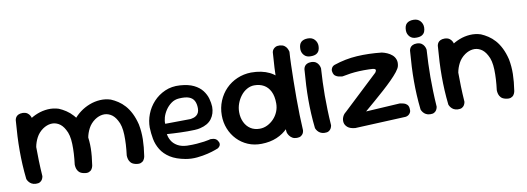

<svg xmlns="http://www.w3.org/2000/svg" viewBox="-55 -989 3640 1327"><g transform="rotate(-10 1765.0 -325.0)"><path d="M447 -17Q427 -22 417 -33Q407 -44 403.5 -56Q400 -68 399.5 -76.5Q399 -85 399 -85Q409 -163 407 -228.5Q405 -294 383 -331Q365 -365 339 -379.5Q313 -394 284.5 -391Q256 -388 228 -369Q197 -347 180.5 -315.5Q164 -284 158 -250.5Q152 -217 151 -186Q151 -156 151 -133.5Q151 -111 152 -94Q153 -77 153 -64Q153 -64 153 -59Q153 -54 150 -47Q147 -40 139 -34Q131 -28 115 -27Q101 -26 90 -33Q79 -40 72.5 -47.5Q66 -55 66 -55Q56 -72 55 -88Q54 -104 55 -125Q56 -146 52 -176Q49 -213 49.5 -243Q50 -273 54 -298Q58 -323 67 -346Q76 -369 92 -392Q112 -418 142 -440.5Q172 -463 208 -477Q244 -491 282.5 -493.5Q321 -496 358 -484Q382 -474 406.5 -458Q431 -442 452.5 -418Q474 -394 491 -360Q508 -326 519 -281Q529 -229 528 -176Q527 -123 517 -58Q517 -58 515 -50Q513 -42 506.5 -32Q500 -22 486 -16.5Q472 -11 447 -17ZM111 -1Q94 -2 82.5 -8.5Q71 -15 64 -24Q57 -33 54.5 -39Q52 -45 52 -45Q46 -99 43.5 -148Q41 -197 41 -245.5Q41 -294 43.5 -346Q46 -398 51 -458Q51 -458 52.5 -464.5Q54 -471 59 -479Q64 -487 75.5 -493Q87 -499 106 -499Q127 -498 138.5 -490Q150 -482 156 -471Q162 -460 163.5 -452Q165 -444 165 -444Q162 -395 160 -348.5Q158 -302 158 -254.5Q158 -207 159.5 -155.5Q161 -104 165 -45Q165 -45 163.5 -38Q162 -31 157 -22Q152 -13 141 -6.5Q130 0 111 -1ZM812 -17Q792 -22 782 -33Q772 -44 768.5 -56Q765 -68 764.5 -76.5Q764 -85 764 -85Q774 -163 772 -228.5Q770 -294 748 -331Q730 -365 704 -379.5Q678 -394 649.5 -391Q621 -388 593 -369Q562 -347 545.5 -315.5Q529 -284 523 -250.5Q517 -217 516 -186Q516 -156 515.5 -137Q515 -118 514 -104.5Q513 -91 512 -76Q512 -76 511.5 -70Q511 -64 508.5 -56Q506 -48 498.5 -41.5Q491 -35 476 -34Q461 -33 450.5 -40Q440 -47 435 -54Q430 -61 430 -61Q424 -74 422.5 -90.5Q421 -107 421.5 -128.5Q422 -150 421 -177Q418 -214 417.5 -243.5Q417 -273 420 -298Q423 -323 432 -346Q441 -369 457 -392Q477 -418 507 -440.5Q537 -463 573 -477Q609 -491 647.5 -493.5Q686 -496 723 -484Q747 -474 771.5 -458Q796 -442 817.5 -418Q839 -394 856 -360Q873 -326 884 -281Q894 -229 893 -176Q892 -123 882 -58Q882 -58 880 -50Q878 -42 871.5 -32Q865 -22 851 -16.5Q837 -11 812 -17Z M1161 10Q1095 -2 1054.5 -28Q1014 -54 992 -90Q970 -126 962.5 -166.5Q955 -207 954 -247Q954 -294 971.5 -340Q989 -386 1023 -423Q1057 -460 1104.5 -481Q1152 -502 1210 -498Q1269 -494 1306.5 -475.5Q1344 -457 1365 -429.5Q1386 -402 1394.5 -371.5Q1403 -341 1404 -314Q1404 -265 1378 -230Q1352 -195 1296 -182Q1280 -178 1257 -177Q1234 -176 1207.5 -176Q1181 -176 1155.5 -177Q1130 -178 1109.5 -179Q1089 -180 1076 -181Q1063 -182 1063 -182Q1066 -158 1079.5 -135Q1093 -112 1119.5 -96.5Q1146 -81 1186 -79Q1224 -78 1254.5 -80.5Q1285 -83 1307 -86Q1329 -89 1340.5 -92Q1352 -95 1352 -95Q1352 -95 1357.5 -95Q1363 -95 1372 -94Q1381 -93 1390 -88Q1399 -83 1405 -71Q1412 -60 1411 -51Q1410 -42 1405.5 -36Q1401 -30 1397 -27Q1393 -24 1393 -24Q1393 -24 1372 -16Q1351 -8 1316.5 0.5Q1282 9 1241.5 13Q1201 17 1161 10ZM1064 -254 1241 -256Q1241 -256 1247.5 -257Q1254 -258 1264 -261Q1274 -264 1283.5 -271Q1293 -278 1299 -290Q1305 -302 1305 -321Q1305 -352 1294 -373Q1283 -394 1258 -403.5Q1233 -413 1188 -410Q1157 -408 1133 -390.5Q1109 -373 1092.5 -348Q1076 -323 1069 -297.5Q1062 -272 1064 -254Z M1697 -2Q1645 -1 1601.5 -19.5Q1558 -38 1526 -71.5Q1494 -105 1476.5 -149Q1459 -193 1459 -243Q1459 -297 1478.5 -344Q1498 -391 1532 -425.5Q1566 -460 1611.5 -479.5Q1657 -499 1709 -500Q1784 -500 1838 -473.5Q1892 -447 1920.5 -391.5Q1949 -336 1949 -250Q1949 -200 1932 -155.5Q1915 -111 1883 -77Q1851 -43 1804 -23Q1757 -3 1697 -2ZM1702 -107Q1730 -107 1755.5 -119.5Q1781 -132 1801 -153Q1821 -174 1832.5 -201.5Q1844 -229 1844 -260Q1844 -311 1827.5 -344Q1811 -377 1782.5 -393Q1754 -409 1716 -409Q1689 -409 1664 -395Q1639 -381 1620.5 -357Q1602 -333 1591.5 -304Q1581 -275 1581 -244Q1581 -205 1596 -173.5Q1611 -142 1638 -124.5Q1665 -107 1702 -107ZM1944 0Q1925 0 1912.5 -7.5Q1900 -15 1892.5 -25.5Q1885 -36 1882.5 -43.5Q1880 -51 1880 -51Q1875 -94 1872.5 -148.5Q1870 -203 1869.5 -263.5Q1869 -324 1870.5 -385.5Q1872 -447 1875 -504.5Q1878 -562 1882 -611Q1882 -611 1883.5 -617.5Q1885 -624 1891 -632Q1897 -640 1908 -645.5Q1919 -651 1938 -650Q1958 -648 1969.5 -639.5Q1981 -631 1986.5 -620.5Q1992 -610 1994 -602.5Q1996 -595 1996 -595Q1993 -556 1991.5 -503.5Q1990 -451 1989 -391.5Q1988 -332 1988 -271Q1988 -210 1989.5 -152Q1991 -94 1994 -45Q1994 -45 1993 -38Q1992 -31 1987.5 -22.5Q1983 -14 1972.5 -7Q1962 0 1944 0Z M2137 -1Q2120 -2 2108.5 -8.5Q2097 -15 2090 -24Q2083 -33 2080.5 -39Q2078 -45 2078 -45Q2072 -99 2069.5 -148Q2067 -197 2067 -245.5Q2067 -294 2069.5 -346Q2072 -398 2077 -458Q2077 -458 2078.5 -464.5Q2080 -471 2085 -479Q2090 -487 2101.5 -493Q2113 -499 2132 -499Q2153 -498 2164.5 -490Q2176 -482 2182 -471Q2188 -460 2189.5 -452Q2191 -444 2191 -444Q2188 -395 2186 -348.5Q2184 -302 2184 -254.5Q2184 -207 2185.5 -155.5Q2187 -104 2191 -45Q2191 -45 2189.5 -38Q2188 -31 2183 -22Q2178 -13 2167 -6.5Q2156 0 2137 -1ZM2137 -539Q2107 -538 2090 -556.5Q2073 -575 2073 -600Q2073 -634 2089.5 -649Q2106 -664 2137 -664Q2167 -664 2184 -645Q2201 -626 2201 -600Q2201 -584 2195.5 -570Q2190 -556 2176 -547.5Q2162 -539 2137 -539Z M2353 3Q2317 0 2299.5 -15Q2282 -30 2279 -49.5Q2276 -69 2284 -87.5Q2292 -106 2307 -117L2555 -350Q2561 -359 2562 -364.5Q2563 -370 2558.5 -373.5Q2554 -377 2543.5 -378.5Q2533 -380 2516 -380Q2479 -381 2447 -379.5Q2415 -378 2386 -374Q2357 -370 2328 -364Q2328 -364 2320 -364.5Q2312 -365 2300.5 -368Q2289 -371 2279 -378Q2269 -385 2265 -398Q2260 -414 2263 -424.5Q2266 -435 2271.5 -441Q2277 -447 2282.5 -449.5Q2288 -452 2288 -452Q2368 -479 2450 -484Q2532 -489 2624 -479Q2642 -475 2660.5 -467Q2679 -459 2694 -446Q2709 -433 2716 -413.5Q2723 -394 2717 -368Q2713 -352 2695 -329Q2677 -306 2648.5 -277.5Q2620 -249 2586 -218.5Q2552 -188 2516 -157Q2480 -126 2446 -97L2683 -111Q2683 -111 2692 -110Q2701 -109 2713 -105.5Q2725 -102 2734.5 -93Q2744 -84 2746 -68Q2749 -49 2743.5 -38Q2738 -27 2730 -21.5Q2722 -16 2715.5 -14.5Q2709 -13 2709 -13Z M2878 -1Q2861 -2 2849.5 -8.5Q2838 -15 2831 -24Q2824 -33 2821.5 -39Q2819 -45 2819 -45Q2813 -99 2810.5 -148Q2808 -197 2808 -245.5Q2808 -294 2810.5 -346Q2813 -398 2818 -458Q2818 -458 2819.5 -464.5Q2821 -471 2826 -479Q2831 -487 2842.5 -493Q2854 -499 2873 -499Q2894 -498 2905.5 -490Q2917 -482 2923 -471Q2929 -460 2930.5 -452Q2932 -444 2932 -444Q2929 -395 2927 -348.5Q2925 -302 2925 -254.5Q2925 -207 2926.5 -155.5Q2928 -104 2932 -45Q2932 -45 2930.5 -38Q2929 -31 2924 -22Q2919 -13 2908 -6.5Q2897 0 2878 -1ZM2878 -539Q2848 -538 2831 -556.5Q2814 -575 2814 -600Q2814 -634 2830.5 -649Q2847 -664 2878 -664Q2908 -664 2925 -645Q2942 -626 2942 -600Q2942 -584 2936.5 -570Q2931 -556 2917 -547.5Q2903 -539 2878 -539Z M3409 -17Q3389 -22 3379 -33Q3369 -44 3365.5 -56Q3362 -68 3361.5 -76.5Q3361 -85 3361 -85Q3371 -163 3369 -228.5Q3367 -294 3345 -331Q3327 -365 3301 -379.5Q3275 -394 3246.5 -391Q3218 -388 3190 -369Q3159 -347 3142.5 -315.5Q3126 -284 3120 -250.5Q3114 -217 3113 -186Q3113 -156 3113 -133.5Q3113 -111 3114 -94Q3115 -77 3115 -64Q3115 -64 3115 -59Q3115 -54 3112 -47Q3109 -40 3101 -34Q3093 -28 3077 -27Q3063 -26 3052 -33Q3041 -40 3034.5 -47.5Q3028 -55 3028 -55Q3018 -72 3017 -88Q3016 -104 3017 -125Q3018 -146 3014 -176Q3011 -213 3011.5 -243Q3012 -273 3016 -298Q3020 -323 3029 -346Q3038 -369 3054 -392Q3074 -418 3104 -440.5Q3134 -463 3170 -477Q3206 -491 3244.5 -493.5Q3283 -496 3320 -484Q3344 -474 3368.5 -458Q3393 -442 3414.5 -418Q3436 -394 3453 -360Q3470 -326 3481 -281Q3491 -229 3490 -176Q3489 -123 3479 -58Q3479 -58 3477 -50Q3475 -42 3468.5 -32Q3462 -22 3448 -16.5Q3434 -11 3409 -17ZM3073 -1Q3056 -2 3044.5 -8.5Q3033 -15 3026 -24Q3019 -33 3016.5 -39Q3014 -45 3014 -45Q3008 -99 3005.5 -148Q3003 -197 3003 -245.5Q3003 -294 3005.5 -346Q3008 -398 3013 -458Q3013 -458 3014.5 -464.5Q3016 -471 3021 -479Q3026 -487 3037.5 -493Q3049 -499 3068 -499Q3089 -498 3100.5 -490Q3112 -482 3118 -471Q3124 -460 3125.5 -452Q3127 -444 3127 -444Q3124 -395 3122 -348.5Q3120 -302 3120 -254.5Q3120 -207 3121.5 -155.5Q3123 -104 3127 -45Q3127 -45 3125.5 -38Q3124 -31 3119 -22Q3114 -13 3103 -6.5Q3092 0 3073 -1Z"/></g></svg>

Font: Sour Gummy Black Medium
Style: Regular
Weight: 500
Version: Version 1.000